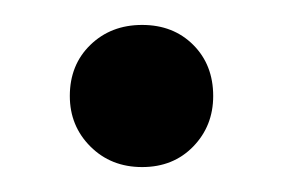

<svg xmlns="http://www.w3.org/2000/svg" viewBox="-20 -399 228 154"><path d="M94 -265Q69 -265 52.5 -281.5Q36 -298 36 -322Q36 -347 52.5 -363Q69 -379 94 -379Q119 -379 135 -363Q151 -347 151 -322Q151 -298 135 -281.5Q119 -265 94 -265Z"/></svg>

Font: DM Sans 9pt 36pt
Style: Regular
Weight: 400
Version: Version 4.004;gftools[0.9.30]